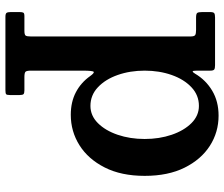

<svg xmlns="http://www.w3.org/2000/svg" viewBox="-79 -494 826 708"><g transform="rotate(90 334.0 -140.0)"><path d="M24.5 -472V-502Q24.5 -514.5 29 -517.2Q33.5 -520 44.5 -520H220.5Q232 -520 236.2 -517Q240.5 -514 240.5 -502.5V-454.5Q240.5 -438 243.2 -437.5Q246 -437 251.5 -446Q275 -486 314.5 -509.5Q354 -533 406.5 -533Q467.5 -533 517.8 -500.8Q568 -468.5 598.2 -407.8Q628.5 -347 628.5 -260.5Q628.5 -174 597.5 -113Q566.5 -52 515.5 -20Q464.5 12 403.5 12Q356 12 320.2 -6.8Q284.5 -25.5 260.5 -59.5Q249.5 -75 245 -72.5Q240.5 -70 240.5 -31V159Q240.5 174.5 244.5 178.8Q248.5 183 264 183H313Q323.5 183 327 186.2Q330.5 189.5 330.5 201V236Q330.5 248 327.2 250.5Q324 253 312 253H42Q30.5 253 27.5 248.8Q24.5 244.5 24.5 234V200.5Q24.5 190.5 26.8 186.8Q29 183 39.5 183H93.5Q108 183 111.2 178.5Q114.5 174 114.5 159V-429Q114.5 -443.5 109.2 -446.8Q104 -450 90.5 -450H45Q31 -450 27.8 -454.2Q24.5 -458.5 24.5 -472ZM240.5 -260.5Q240.5 -206.5 256.5 -161Q272.5 -115.5 301.8 -88Q331 -60.5 370.5 -60.5Q406.5 -60.5 434 -88Q461.5 -115.5 477 -161Q492.5 -206.5 492.5 -260.5Q492.5 -314.5 477 -360Q461.5 -405.5 434 -433Q406.5 -460.5 370.5 -460.5Q331 -460.5 301.8 -433Q272.5 -405.5 256.5 -360Q240.5 -314.5 240.5 -260.5Z"/></g></svg>

Font: Besley SemiBold
Style: Regular
Weight: 600
Designer: Owen Earl
Foundry: indestructible type*
Version: Version 2.001; ttfautohint (v1.8.3)